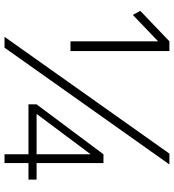

<svg xmlns="http://www.w3.org/2000/svg" viewBox="20 -790 770 850"><g transform="rotate(90 405.0 -365.0)"><path d="M163 -680 46 -568 28 -601 163 -730H206V-292H163ZM708 -730 191 0H143L660 -730ZM702 -106V0H663V-106H442V-142L663 -438H702V-142H775V-106ZM663 -142V-380H662L485 -143V-142Z"/></g></svg>

Font: M PLUS 1p Light
Style: Regular
Weight: 300
Version: Version 1.061